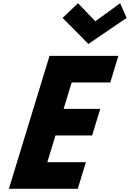

<svg xmlns="http://www.w3.org/2000/svg" viewBox="-20 -1172 806 1192"><path d="M464.4 -1152 368.6 -1061 528.7 -899 766.2 -1061 726 -1152 571.8 -1040ZM715 -825H287.4L35.2 0H462.8L513.2 -165H273.7L324.4 -331H552L602.4 -496H374.9L425 -660H664.6Z"/></svg>

Font: Hussar
Style: BdSuprConOblThree
Weight: 700
Foundry: Cannot Into Space Fonts
Version: Version 2.00